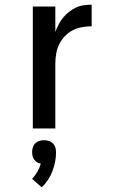

<svg xmlns="http://www.w3.org/2000/svg" viewBox="-20 -548 490 819"><path d="M120 0V-520H216V-412Q222 -428 230 -443.5Q238 -459 249 -472.5Q260 -486 274 -497Q288 -508 303.5 -515.5Q319 -523 336.5 -525.5Q354 -528 371 -528V-436Q350 -436 329 -432Q308 -428 289.5 -418.5Q271 -409 256 -393Q241 -377 232 -358Q223 -339 219.5 -318Q216 -297 216 -276V0ZM158 251 117 215Q130 201 139.5 184.5Q149 168 154 150Q146 149 138.5 144.5Q131 140 126 133Q121 126 119 117.5Q117 109 117 101Q117 91 120 81Q123 71 130.5 63.5Q138 56 148 53Q158 50 168 50Q178 50 188 53Q198 56 205.5 63.5Q213 71 216 81Q219 91 219 101Q219 122 215 142.5Q211 163 203.5 182.5Q196 202 184.5 219.5Q173 237 158 251Z"/></svg>

Font: Iosevka Aile Medium
Style: Regular
Weight: 500
Designer: Belleve Invis
Foundry: Belleve Invis
Version: Version 27.3.5; ttfautohint (v1.8.4)